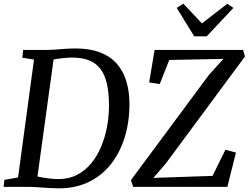

<svg xmlns="http://www.w3.org/2000/svg" viewBox="-24 -1014 1350 1042"><path d="M101.5 -743H235Q272.5 -744 310.2 -747.5Q348 -751 385 -751Q464.5 -751 520.2 -729.2Q576 -707.5 611 -667Q646 -626.5 662.2 -571.2Q678.5 -516 678.5 -449.5Q678.5 -352 652.8 -268.8Q627 -185.5 578 -123.2Q529 -61 458 -26.5Q387 8 296.5 8Q273 8 251.2 6.8Q229.5 5.5 208.8 4Q188 2.5 168 1.2Q148 0 128 0H-4.5L0 -38L74 -51L160.5 -690.5L97 -701ZM174.5 -20.5 160 -61.5Q173 -57 196.8 -52.5Q220.5 -48 246.5 -45Q272.5 -42 292.5 -42Q349.5 -42 394 -65Q438.5 -88 471.2 -127.8Q504 -167.5 525.2 -218.8Q546.5 -270 557 -327Q567.5 -384 567.5 -440.5Q567.5 -509.5 556.2 -559Q545 -608.5 521 -640Q497 -671.5 459.2 -686.5Q421.5 -701.5 368 -701.5Q345.5 -701.5 323 -699.2Q300.5 -697 282 -694Q263.5 -691 252.5 -688L271 -722.5ZM698.5 0 686.5 -36.5 1109.5 -607 1188.5 -694.5 894.5 -688.5 843 -558 785.5 -566.5 815 -743H1295L1305.5 -707.5L876.5 -127.5L808.5 -48.5L1129.5 -59.5L1199.5 -201.5L1256.5 -186L1210 0ZM1030 -817 935 -971 971 -994Q996.5 -967 1021.8 -940.2Q1047 -913.5 1072 -887Q1106 -913.5 1140.5 -940.2Q1175 -967 1210 -993.5L1242.5 -971L1098 -817Z"/></svg>

Font: Merriweather 28pt
Style: Italic
Weight: 400
Italic angle: -7.8°
Version: Version 2.101